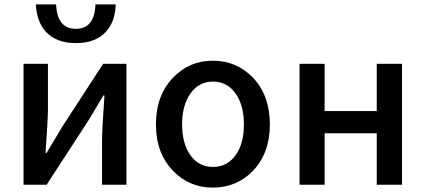

<svg xmlns="http://www.w3.org/2000/svg" viewBox="-20 -840 1934 873"><path d="M87 -550H198V-345Q198 -299 187 -145H192L262 -262L449 -550H555V0H444V-205Q444 -250 455 -406H450Q400 -321 380 -289L192 0H87ZM188 -696Q147 -742 143 -820H235Q240 -709 325 -709Q410 -709 414 -820H506Q504 -742 462 -696Q415 -644 325 -644Q236 -644 188 -696Z M768 -62Q689 -143 689 -274Q689 -407 768 -488Q841 -564 948 -564Q1055 -564 1129 -488Q1207 -407 1207 -274Q1207 -143 1129 -62Q1055 13 948 13Q841 13 768 -62ZM1051 -134Q1089 -186 1089 -274Q1089 -362 1051 -415Q1013 -469 948 -469Q884 -469 846 -415Q808 -362 808 -274Q808 -187 846 -134Q884 -81 948 -81Q1013 -81 1051 -134Z M1342 -550H1456V-335H1693V-550H1808V0H1693V-234H1456V0H1342Z"/></svg>

Font: Noto Sans S Chinese Medium
Style: Regular
Weight: 500
Designer: Ryoko NISHIZUKA  (kana & ideographs); Paul D. Hunt (Latin, Greek & Cyrillic); Wenlong ZHANG  (bopomofo); Sandoll Communi
Foundry: Adobe Systems Incorporated
Version: Version 1.000;PS 1;hotconv 1.0.78;makeotf.lib2.5.61930